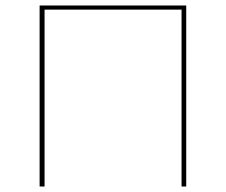

<svg xmlns="http://www.w3.org/2000/svg" viewBox="-20 -678 822 698"><path d="M657 -658V0H640V-643H142V0H124V-658Z"/></svg>

Font: EauTestSC Thin
Style: Regular
Weight: 250
Designer: Christian Thalmann (Catharsis Fonts)
Version: Version 0.001;PS 000.001;hotconv 1.0.88;makeotf.lib2.5.64775